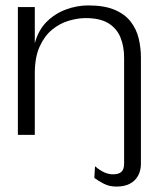

<svg xmlns="http://www.w3.org/2000/svg" viewBox="-20 -498 584 709"><path d="M500.4 0V106.7Q500.4 131.4 489.9 150.8Q479.3 170.2 459.2 180.6Q439.1 191 409.9 191Q383.8 191 363.4 180.5Q343 170 328.4 159L330.9 115.9Q349.5 131.7 365.6 138.7Q381.8 145.7 396.9 145.7Q419.3 145.7 428.8 136.1Q438.3 126.5 438.3 106.7V0ZM305.9 -478Q364.7 -478 402.8 -462Q440.8 -446 462.3 -418.4Q483.8 -390.7 492.1 -356.2Q500.4 -321.7 500.4 -284.9V0H438.3V-284.9Q438.3 -326.7 424.8 -359.8Q411.3 -392.9 380.4 -412.1Q349.5 -431.2 296.3 -431.2Q266.9 -431.2 233.9 -421.4Q200.8 -411.7 172.6 -388.6Q144.4 -365.6 126.5 -326.2Q108.5 -286.8 108.5 -226.8V0H46V-472H108.5V-338Q121.2 -386.2 151.7 -416.9Q182.2 -447.6 223.1 -462.8Q264 -478 305.9 -478Z"/></svg>

Font: Panamera Thin
Style: Regular
Weight: 100
Designer: Bastien Sozeau
Foundry: NBR — Bastien Sozeau
Version: Version 3.003;gftools[0.9.33]